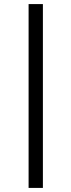

<svg xmlns="http://www.w3.org/2000/svg" viewBox="-20 -820 350 940"><path d="M190 100H120V-800H190Z"/></svg>

Font: Gauge
Style: Regular
Weight: 400
Designer: Daniel Pimley
Foundry: Daniel Pimley
Version: Version 2.0